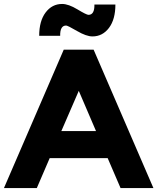

<svg xmlns="http://www.w3.org/2000/svg" viewBox="-25 -950 795 970"><path d="M584 0 519 -151H226L161 0H-5L297 -699H448L750 0ZM373 -491 285 -288H460ZM309 -821Q278 -821 279 -769H173Q173 -844 205.5 -887Q238 -930 289 -930Q321 -930 366.5 -902.5Q412 -875 422 -875Q453 -875 452 -927H558Q558 -852 525.5 -809Q493 -766 442 -766Q411 -766 364 -793.5Q317 -821 309 -821Z"/></svg>

Font: Montserrat_am3
Style: Bold
Weight: 700
Designer: Julieta Ulanovsky
Foundry: Julieta Ulanovsky. Armenina letters added by Vahan Hovhannisyan
Version: Version 2.001